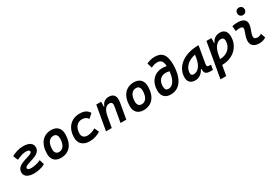

<svg xmlns="http://www.w3.org/2000/svg" viewBox="82 -2031 5109 3536"><g transform="rotate(-30 2636.5 -263.0)"><path d="M254.9 9.8C316.9 9.8 425.3 -3.4 496.1 -49.8L466.8 -151.4C398.9 -118.7 320.3 -102.5 263.2 -102.5C208.5 -102.5 183.6 -117.2 183.6 -141.1C183.6 -228.5 525.4 -207 525.4 -392.6C525.4 -469.7 465.8 -527.3 327.1 -527.3C240.2 -527.3 150.4 -499 80.6 -458.5L122.6 -358.4C201.7 -394 264.2 -415 319.8 -415C376 -415 399.4 -399.4 399.4 -377C399.4 -290 59.6 -314.9 59.6 -125C59.6 -24.9 154.8 9.8 254.9 9.8Z M831.1 9.8C1009.8 9.8 1115.2 -118.2 1115.2 -335C1115.2 -456.1 1044.9 -527.3 925.8 -527.3C747.1 -527.3 641.6 -397.5 641.6 -177.7C641.6 -60.1 711.9 9.8 831.1 9.8ZM852.5 -102.5C797.4 -102.5 765.1 -140.1 765.1 -203.6C765.1 -336.4 818.4 -415 907.7 -415C960.9 -415 991.7 -377.4 991.7 -314C991.7 -181.2 939.9 -102.5 852.5 -102.5Z M1459 -102.5C1387.2 -102.5 1346.2 -141.1 1345.7 -208.5C1346.2 -333 1411.6 -415 1512.2 -415C1570.3 -415 1609.4 -396 1642.1 -352.1L1726.6 -428.7C1687 -497.6 1627 -527.3 1525.9 -527.3C1342.8 -527.3 1222.7 -394.5 1222.7 -191.9C1222.7 -64 1303.2 9.8 1444.8 9.8C1528.3 9.8 1611.3 -18.1 1673.8 -60.1L1629.9 -156.7C1583.5 -124 1521 -102.5 1459 -102.5Z M1789.6 0H1912.1L1954.1 -237.8C1981 -370.1 2035.2 -415 2098.1 -415C2145 -415 2165.5 -384.3 2155.3 -325.2L2098.1 0H2220.7L2278.3 -325.2C2301.8 -458.5 2257.8 -527.3 2149.9 -527.3C2071.3 -527.3 2015.6 -486.3 1994.1 -414.1H1981.9L1984.9 -517.6H1880.9Z M2588.9 9.8C2767.6 9.8 2873 -118.2 2873 -335C2873 -456.1 2802.7 -527.3 2683.6 -527.3C2504.9 -527.3 2399.4 -397.5 2399.4 -177.7C2399.4 -60.1 2469.7 9.8 2588.9 9.8ZM2610.4 -102.5C2555.2 -102.5 2522.9 -140.1 2522.9 -203.6C2522.9 -336.4 2576.2 -415 2665.5 -415C2718.8 -415 2749.5 -377.4 2749.5 -314C2749.5 -181.2 2697.8 -102.5 2610.4 -102.5Z M3166 9.8C3389.6 9.8 3477.1 -208.5 3477.1 -443.4C3477.1 -651.4 3409.2 -742.2 3249 -742.2C3175.3 -742.2 3126 -722.7 3075.2 -700.7L3106.9 -594.7C3152.3 -615.7 3191.4 -629.9 3237.3 -629.9C3322.8 -629.9 3354 -581.5 3358.9 -481.9C3330.6 -488.8 3301.3 -492.2 3272 -492.2C3095.2 -492.2 2983.9 -363.3 2982.4 -184.1C2981.4 -51.3 3053.7 9.8 3166 9.8ZM3356 -373.5C3342.3 -228 3289.1 -102.5 3181.2 -102.5C3131.8 -102.5 3107.9 -131.8 3108.4 -196.3C3108.4 -300.8 3167 -384.3 3275.9 -384.3C3300.8 -384.3 3327.6 -383.3 3356 -373.5Z M3684.6 10.3C3766.1 10.3 3832.5 -34.7 3872.6 -114.7H3888.7C3881.8 -44.9 3897 4.9 4015.1 4.9H4061L4078.6 -96.2H4056.6C4001.5 -96.2 3987.8 -113.3 3996.1 -161.6L4059.1 -522.5H4047.9C3756.8 -522.5 3537.1 -370.1 3537.1 -135.3C3537.1 -43 3590.8 10.3 3684.6 10.3ZM3716.3 -102.1C3679.2 -102.1 3660.2 -120.1 3660.2 -156.2C3660.2 -281.2 3769 -379.4 3916 -404.3L3901.9 -325.7C3877 -183.1 3805.2 -102.1 3716.3 -102.1Z M4216.3 224.6 4253.9 9.8C4256.8 9.8 4259.8 9.8 4262.7 9.8C4487.3 9.8 4656.7 -148.9 4656.7 -359.4C4656.7 -466.8 4605 -527.3 4514.6 -527.3C4429.7 -527.3 4365.2 -486.8 4336.9 -414.6H4326.2L4330.6 -517.6H4224.1L4093.8 224.6ZM4273.9 -102.5 4289.1 -190.4C4318.8 -348.1 4397.5 -415 4469.2 -415C4510.3 -415 4533.7 -388.7 4533.7 -341.8C4533.7 -205.1 4425.8 -102.5 4282.2 -102.5C4279.3 -102.5 4276.4 -102.5 4273.9 -102.5Z M5159.2 -129.4C5125.5 -109.9 5105 -102.5 5072.8 -102.5C5023.4 -102.5 4999 -124 5002 -166.5C5006.3 -231 5039.1 -278.8 5054.7 -345.2C5084 -465.3 5027.3 -527.3 4887.7 -527.3C4849.1 -527.3 4810.5 -524.4 4772.5 -513.7L4782.7 -404.3C4812.5 -412.1 4842.3 -415.5 4872.1 -415.5C4922.9 -415.5 4943.8 -392.6 4932.6 -349.1C4918 -290.5 4882.8 -224.1 4878.4 -153.3C4871.6 -46.4 4931.6 9.8 5053.7 9.8C5110.8 9.8 5152.8 -8.3 5192.9 -31.2ZM5046.4 -592.3C5092.8 -592.3 5126 -625.5 5126 -671.9C5126 -718.3 5092.8 -751.5 5046.4 -751.5C5000.5 -751.5 4966.8 -718.3 4966.8 -671.9C4966.8 -625.5 5000.5 -592.3 5046.4 -592.3Z"/></g></svg>

Font: Cascadia Code SemiBold
Style: Italic
Weight: 600
Italic angle: -10°
Monospace: yes
Designer: Aaron Bell
Foundry: Saja Typeworks
Version: Version 2404.023